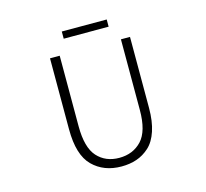

<svg xmlns="http://www.w3.org/2000/svg" viewBox="-121 -1005 1242 1157"><g transform="rotate(-15 500.0 -426.5)"><path d="M499 12.7Q388.7 12.7 319.3 -56.2Q250 -125 250 -285.2V-728.5H310.5V-288.1Q310.5 -155.3 362.3 -98.1Q414.1 -41 499 -41Q585 -41 638.7 -98.1Q692.4 -155.3 692.4 -288.1V-728.5H749V-285.2Q749 -202.1 729 -142.1Q709 -82 672.9 -49.3Q636.7 -16.6 593.8 -2Q550.8 12.7 499 12.7ZM360.4 -821.3V-866.2H640.6V-821.3Z"/></g></svg>

Font: Gen Shin Gothic Monospace Light
Style: Regular
Weight: 300
Designer: [Source Han Sans]
Ryoko NISHIZUKA  (kana & ideographs); Paul D. Hunt (Latin, Greek & Cyrillic); Wenlong ZHANG  (bopomofo
Version: Version 1.002.20150607